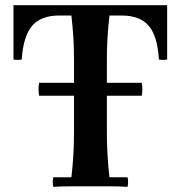

<svg xmlns="http://www.w3.org/2000/svg" viewBox="-20 -720 697 742"><path d="M528 -350H131Q127 -375 131 -400H528Q532 -375 528 -350ZM186 2Q182 -17 186 -35H256Q261 -78 263.5 -121.5Q266 -165 266 -210V-490Q266 -535 263.5 -575Q261 -615 256 -660H208Q138 -660 104 -620Q70 -580 64 -490Q48 -487 32 -490V-700H626V-490Q610 -487 594 -490Q589 -580 555 -620Q521 -660 450 -660H403Q398 -615 395.5 -575Q393 -535 393 -490V-210Q393 -165 395.5 -121.5Q398 -78 403 -35H473Q477 -17 473 2Q439 0 401.5 0Q364 0 329 0Q295 0 258 0Q221 0 186 2Z"/></svg>

Font: Poltawski Nowy Medium
Style: Regular
Weight: 500
Version: Version 1.001;gftools[0.9.25]